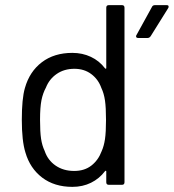

<svg xmlns="http://www.w3.org/2000/svg" viewBox="-20 -720 677 748"><path d="M394 -690Q394 -700 404 -700H455Q465 -700 465 -690V-10Q465 0 455 0H404Q394 0 394 -10V-52Q394 -54 393 -54.5Q392 -55 392 -55Q391 -55 389 -53Q367 -24 334.5 -8Q302 8 262 8Q192 8 144.5 -28Q97 -64 79 -126Q65 -171 65 -253Q65 -336 77 -377Q95 -441 143 -477.5Q191 -514 262 -514Q301 -514 334 -498.5Q367 -483 389 -454Q391 -452 392 -452Q392 -452 393 -452.5Q394 -453 394 -455ZM376 -131Q385 -151 389 -178Q393 -205 393 -253Q393 -301 389 -328.5Q385 -356 375 -377Q363 -411 335.5 -431.5Q308 -452 270 -452Q230 -452 201 -432Q172 -412 159 -379Q147 -357 141.5 -329.5Q136 -302 136 -253Q136 -206 140 -179.5Q144 -153 154 -132Q166 -96 196.5 -75Q227 -54 269 -54Q309 -54 336 -75Q363 -96 376 -131ZM519 -572Q513 -572 511.5 -574.5Q510 -577 510 -579Q510 -581 512 -584L572 -693Q575 -700 584 -700H629Q635 -700 636 -697.5Q637 -695 637 -694Q637 -691 635 -688L567 -579Q562 -572 555 -572Z"/></svg>

Font: LinhAnh
Style: Regular
Weight: 400
Designer: Jeremy Tribby
Foundry: Tribby Type
Version: Version 1.408